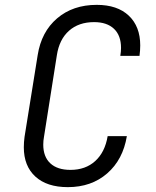

<svg xmlns="http://www.w3.org/2000/svg" viewBox="-20 -760 640 790"><path d="M78 -154Q78 -175 81 -197L135 -533Q150 -629 215 -684.5Q280 -740 378 -740Q463 -740 510 -695.5Q557 -651 557 -573Q557 -553 554 -530H475Q478 -548 478 -563Q478 -614 449 -641.5Q420 -669 367 -669Q304 -669 264 -633.5Q224 -598 214 -533L161 -197Q158 -181 158 -165Q158 -115 187 -88Q216 -61 270 -61Q332 -61 372 -97.5Q412 -134 423 -200H502Q486 -103 421 -46.5Q356 10 259 10Q173 10 125.5 -33.5Q78 -77 78 -154Z"/></svg>

Font: JetBrains Mono Semi Light
Style: Italic
Weight: 350
Italic angle: -9°
Monospace: yes
Designer: Philipp Nurullin, Konstantin Bulenkov
Foundry: JetBrains
Version: 2.002